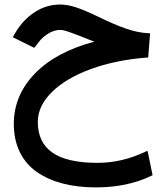

<svg xmlns="http://www.w3.org/2000/svg" viewBox="-20 -470 719 831"><path d="M388.4 -289.7Q380.9 -292.7 371.3 -296.2Q312.3 -319.9 283.1 -330.2Q253.9 -340.6 240.3 -340.6Q227.7 -340.6 214.6 -336.5Q201.5 -332.5 189.7 -325.2Q177.8 -317.9 166.8 -308.3Q155.7 -298.7 147.1 -287.2L133.5 -269.5L128.5 -263L120.9 -266.5L44.8 -304.3L35.3 -309.3L40.8 -318.4L48.4 -331.5Q82.1 -386.9 132 -418.6Q181.9 -450.4 240.8 -450.4Q272.5 -450.4 310.1 -437.8Q347.6 -425.2 398 -401Q476.1 -362.7 526.7 -345.6Q577.3 -328.5 619.1 -326.4L629.7 -325.9L628.7 -315.4L622.2 -229.7L621.7 -221.2L613.1 -220.7Q480.1 -210.1 373 -171Q266 -132 204.8 -71.8Q143.6 -11.6 143.6 57.9Q143.6 146.6 207.1 190.7Q270.5 234.8 402 234.8Q506.8 234.8 606.5 187.9L618.1 182.4L621.2 195L638.8 280.6L640.3 288.2L633.2 291.7Q530 341.1 395 341.1Q316.4 341.1 252.1 324.4Q187.9 307.8 140.1 274.8Q92.2 241.8 66 188.7Q39.8 135.5 39.8 66Q39.8 -56.9 130.5 -151.1Q221.2 -245.3 388.4 -289.7Z"/></svg>

Font: Vazir FD Medium
Style: Regular
Weight: 500
Foundry: DejaVu fonts team - Redesigned by Saber Rastikerdar
Version: Version 21.10;October 20, 2019;FontCreator 12.0.0.2547 64-bi